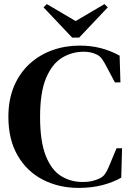

<svg xmlns="http://www.w3.org/2000/svg" viewBox="-20 -902 643 939"><path d="M365 17Q268 17 190 -23Q112 -63 66.5 -141Q21 -219 21 -331Q21 -415 48.5 -480Q76 -545 124.5 -589.5Q173 -634 236 -656.5Q299 -679 370 -679Q425 -679 473 -666.5Q521 -654 565 -630L569 -499H542L500 -578Q490 -598 478.5 -614Q467 -630 449 -637Q424 -649 390 -649Q331 -649 282.5 -619Q234 -589 205 -519.5Q176 -450 176 -330Q176 -211 203.5 -141Q231 -71 278 -41.5Q325 -12 384 -12Q411 -12 428 -16Q445 -20 462 -27Q482 -35 493 -50.5Q504 -66 512 -86L550 -177H577L573 -33Q530 -9 478 4Q426 17 365 17ZM333 -718 193 -866 209 -882 350 -799 491 -882 507 -866 367 -718Z"/></svg>

Font: DM Serif Text
Style: Regular
Weight: 400
Designer: Colophon Foundry, Frank Grießhammer
Foundry: Colophon Foundry
Version: Version 5.200; ttfautohint (v1.8.3)